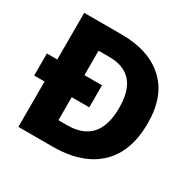

<svg xmlns="http://www.w3.org/2000/svg" viewBox="-156 -878 1050 1041"><g transform="rotate(30 368.5 -357.0)"><path d="M319 -714Q489 -714 585.5 -625.5Q682 -537 682 -368Q682 -245 636 -163.5Q590 -82 504 -41Q418 0 299 0H84V-284H19V-422H84V-714ZM323 -575H254V-422H364V-284H254V-140H309Q506 -140 506 -362Q506 -471 459 -523Q412 -575 323 -575Z"/></g></svg>

Font: Noto Sans Bengali ExtraBold
Style: Regular
Weight: 800
Designer: Jelle Bosma - Monotype Design Team
Foundry: Monotype Imaging Inc.
Version: Version 2.003; ttfautohint (v1.8.4.7-5d5b)